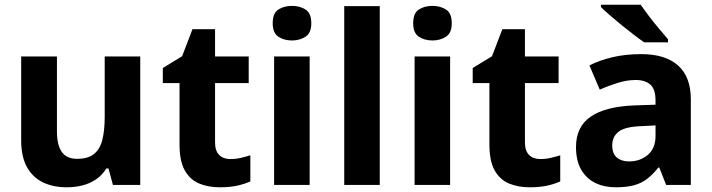

<svg xmlns="http://www.w3.org/2000/svg" viewBox="-20 -786 3027 816"><path d="M576 -546V0H460L441 -70H432Q415 -42 388.5 -24Q362 -6 330.5 2Q299 10 264 10Q206 10 162.5 -11Q119 -32 94.5 -76Q70 -120 70 -190V-546H222V-228Q222 -170 242.5 -140.5Q263 -111 308 -111Q354 -111 379.5 -131.5Q405 -152 415 -192Q425 -232 425 -290V-546Z M959 -110Q982 -110 1003.5 -115Q1025 -120 1044 -126V-15Q1020 -4 988.5 3Q957 10 914 10Q865 10 826.5 -6Q788 -22 765.5 -61.5Q743 -101 743 -172V-433H672V-497L754 -547L798 -662H894V-546H1037V-433H894V-181Q894 -145 911.5 -127.5Q929 -110 959 -110Z M1296 -546V0H1145V-546ZM1221 -761Q1254 -761 1278.5 -745.5Q1303 -730 1303 -687Q1303 -646 1278.5 -630Q1254 -614 1221 -614Q1187 -614 1163 -630Q1139 -646 1139 -687Q1139 -730 1163 -745.5Q1187 -761 1221 -761Z M1594 0H1443V-760H1594Z M1893 -546V0H1742V-546ZM1818 -761Q1851 -761 1875.5 -745.5Q1900 -730 1900 -687Q1900 -646 1875.5 -630Q1851 -614 1818 -614Q1784 -614 1760 -630Q1736 -646 1736 -687Q1736 -730 1760 -745.5Q1784 -761 1818 -761Z M2276 -110Q2299 -110 2320.5 -115Q2342 -120 2361 -126V-15Q2337 -4 2305.5 3Q2274 10 2231 10Q2182 10 2143.5 -6Q2105 -22 2082.5 -61.5Q2060 -101 2060 -172V-433H1989V-497L2071 -547L2115 -662H2211V-546H2354V-433H2211V-181Q2211 -145 2228.5 -127.5Q2246 -110 2276 -110Z M2705 -556Q2808 -556 2862 -507.5Q2916 -459 2916 -364V0H2811L2782 -74H2778Q2755 -45 2730.5 -26Q2706 -7 2674 1.5Q2642 10 2596 10Q2548 10 2510 -8.5Q2472 -27 2450 -65Q2428 -103 2428 -161Q2428 -247 2490 -290Q2552 -333 2675 -338L2766 -341V-358Q2766 -407 2744 -426.5Q2722 -446 2682 -446Q2645 -446 2606 -434Q2567 -422 2529 -405L2485 -508Q2528 -530 2583.5 -543Q2639 -556 2705 -556ZM2709 -250Q2638 -248 2610 -227Q2582 -206 2582 -168Q2582 -133 2601.5 -116.5Q2621 -100 2653 -100Q2701 -100 2733.5 -128Q2766 -156 2766 -208V-253ZM2703 -766Q2718 -744 2738.5 -717Q2759 -690 2781 -664Q2803 -638 2819 -619V-606H2718Q2699 -619 2673.5 -638.5Q2648 -658 2621.5 -679.5Q2595 -701 2571.5 -721.5Q2548 -742 2534 -756V-766Z"/></svg>

Font: Noto Sans Lao
Style: Bold
Weight: 700
Designer: Monotype Design Team
Foundry: Monotype Imaging Inc.
Version: Version 2.003